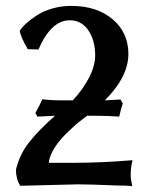

<svg xmlns="http://www.w3.org/2000/svg" viewBox="-20 -626 478 652"><path d="M216.8 -557.1Q183.6 -557.1 156.7 -530.5Q129.9 -503.9 110.8 -458L74.2 -459Q50.3 -500.5 46.9 -521Q54.7 -533.7 69.6 -547.1Q84.5 -560.5 106 -574.5Q127.4 -588.4 158 -597.2Q188.5 -606 221.2 -606Q309.1 -606 362.5 -560.5Q416 -515.1 416 -442.9Q416 -365.2 335.9 -285.2Q382.3 -287.6 389.2 -288.1L397 -274.9Q392.1 -262.2 384.8 -230Q345.2 -232.9 303.2 -232.9H275.9Q272.5 -230 266.1 -225.3Q259.8 -220.7 257.8 -219.2Q237.3 -204.1 219.2 -186Q184.6 -154.8 165.8 -125Q147 -95.2 146 -73.2H234.9Q323.7 -73.2 430.2 -82Q423.8 -59.6 423.8 -30.8Q423.8 -16.6 429.2 5.9Q405.3 3.9 378.9 3.9Q283.2 0 244.1 0Q241.2 0 127 2.9Q116.2 3.4 87.9 3.9Q59.6 4.4 48.8 4.9Q34.2 -17.6 34.2 -49.8Q46.4 -101.6 78.9 -142.8Q111.3 -184.1 167 -232.9Q110.8 -230.5 106.9 -230L100.1 -242.2Q114.3 -267.6 124 -289.1Q148.9 -285.2 191.9 -285.2H227.1Q260.7 -320.8 282 -361.6Q303.2 -402.3 303.2 -438Q303.2 -488.8 280 -522.9Q256.8 -557.1 216.8 -557.1Z"/></svg>

Font: Linear Smooth
Style: Bold
Weight: 700
Designer: Philipp H. Poll, Flanker
Foundry: Philipp H. Poll, reworked by Flanker
Version: Version 1.061 | FøM Fix